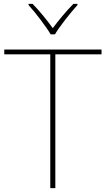

<svg xmlns="http://www.w3.org/2000/svg" viewBox="-20 -969 545 989"><path d="M241 -792H263C287 -833 342 -902 379 -943V-949H358C321 -912 280 -862 252 -824C224 -862 185 -912 148 -949H127V-943C164 -902 217 -833 241 -792ZM265 0V-689H503V-714H2V-689H239V0Z"/></svg>

Font: Noto Sans Thai Looped Thin
Style: Regular
Weight: 100
Designer: Sasikarn Vongin, Ben Mitchell
Foundry: The Fontpad Ltd
Version: Version 1.001